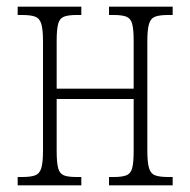

<svg xmlns="http://www.w3.org/2000/svg" viewBox="-20 -556 571 576"><path d="M33 0V-25H47Q72 -25 85.5 -30Q99 -35 104 -52Q109 -69 109 -104V-432Q109 -467 104 -484Q99 -501 85.5 -506Q72 -511 47 -511H33V-536H224V-511H209Q185 -511 172 -506Q159 -501 154.5 -484.5Q150 -468 150 -433V-290H381V-433Q381 -468 376.5 -484.5Q372 -501 359 -506Q346 -511 322 -511H307V-536H498V-511H484Q459 -511 445.5 -506Q432 -501 427 -484Q422 -467 422 -432V-104Q422 -69 427 -52Q432 -35 445.5 -30Q459 -25 484 -25H498V0H307V-25H322Q346 -25 359 -30Q372 -35 376.5 -51.5Q381 -68 381 -103V-259H150V-103Q150 -68 154.5 -51.5Q159 -35 171.5 -30Q184 -25 209 -25H224V0Z"/></svg>

Font: Noto Serif Condensed ExtraLight
Style: Regular
Weight: 200
Width: 3
Designer: Monotype Design Team
Foundry: Monotype Imaging Inc.
Version: Version 2.013; ttfautohint (v1.8.4.7-5d5b)